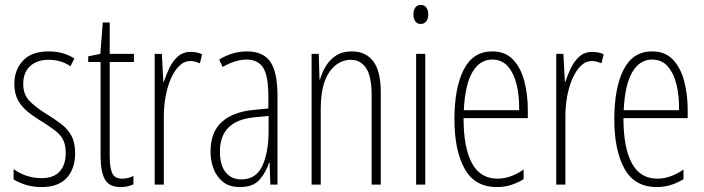

<svg xmlns="http://www.w3.org/2000/svg" viewBox="-20 -747 2848 777"><path d="M284 -127Q284 -64 250 -27Q216 10 149 10Q112 10 83 0.5Q54 -9 35 -21V-63Q57 -46 86.5 -36Q116 -26 148 -26Q197 -26 221.5 -53Q246 -80 246 -128Q246 -160 235.5 -181Q225 -202 204.5 -217.5Q184 -233 155 -252Q121 -272 94.5 -293Q68 -314 53 -341Q38 -368 38 -408Q38 -463 72.5 -501Q107 -539 177 -539Q237 -539 281 -510L265 -479Q228 -505 176 -505Q130 -505 102 -479.5Q74 -454 74 -407Q74 -366 97.5 -340.5Q121 -315 169 -285Q202 -265 228 -245Q254 -225 269 -197.5Q284 -170 284 -127Z M474 -24Q487 -24 499 -27Q511 -30 520 -35V-1Q509 4 496.5 7Q484 10 468 10Q421 10 404 -22Q387 -54 387 -116V-496H337V-519L386 -529L396 -656H424V-529H522V-496H424V-115Q424 -69 434 -46.5Q444 -24 474 -24Z M752 -537Q762 -537 774.5 -535Q787 -533 798 -527L789 -491Q782 -494 772 -497Q762 -500 751 -500Q725 -500 705 -480Q685 -460 671 -427.5Q657 -395 650 -355.5Q643 -316 643 -278V0H606V-529H635L641 -416H643Q652 -444 665.5 -472Q679 -500 700 -518.5Q721 -537 752 -537Z M979 -539Q1045 -539 1074 -497Q1103 -455 1103 -359V0H1074L1071 -89H1069Q1057 -51 1031 -20.5Q1005 10 951 10Q909 10 883 -10.5Q857 -31 844.5 -63.5Q832 -96 832 -133Q832 -212 877 -253Q922 -294 1005 -302L1066 -308V-356Q1066 -440 1045 -473Q1024 -506 977 -506Q958 -506 933.5 -499Q909 -492 881 -476L867 -506Q921 -539 979 -539ZM1007 -272Q870 -258 870 -134Q870 -79 893 -50Q916 -21 957 -21Q1016 -21 1041.5 -75.5Q1067 -130 1067 -218V-278Z M1404 -539Q1460 -539 1490.5 -499Q1521 -459 1521 -373V0H1484V-362Q1484 -438 1461.5 -471.5Q1439 -505 1400 -505Q1348 -505 1313 -455.5Q1278 -406 1278 -305V0H1241V-529H1270L1273 -425H1275Q1283 -454 1299 -480Q1315 -506 1340.5 -522.5Q1366 -539 1404 -539Z M1683 -727Q1699 -727 1706 -715.5Q1713 -704 1713 -689Q1713 -671 1705 -660.5Q1697 -650 1682 -650Q1668 -650 1660.5 -661Q1653 -672 1653 -688Q1653 -704 1660 -715.5Q1667 -727 1683 -727ZM1701 -529V0H1664V-529Z M1972 -539Q2025 -539 2056.5 -505.5Q2088 -472 2102 -418Q2116 -364 2116 -303V-269H1856Q1856 -149 1890 -86.5Q1924 -24 1993 -24Q2046 -24 2099 -61V-22Q2077 -8 2049.5 1Q2022 10 1991 10Q1901 10 1860 -64.5Q1819 -139 1819 -264Q1819 -391 1856.5 -465Q1894 -539 1972 -539ZM1972 -506Q1922 -506 1892 -455.5Q1862 -405 1857 -301H2081Q2082 -357 2071 -403.5Q2060 -450 2035.5 -478Q2011 -506 1972 -506Z M2377 -537Q2387 -537 2399.5 -535Q2412 -533 2423 -527L2414 -491Q2407 -494 2397 -497Q2387 -500 2376 -500Q2350 -500 2330 -480Q2310 -460 2296 -427.5Q2282 -395 2275 -355.5Q2268 -316 2268 -278V0H2231V-529H2260L2266 -416H2268Q2277 -444 2290.5 -472Q2304 -500 2325 -518.5Q2346 -537 2377 -537Z M2619 -539Q2672 -539 2703.5 -505.5Q2735 -472 2749 -418Q2763 -364 2763 -303V-269H2503Q2503 -149 2537 -86.5Q2571 -24 2640 -24Q2693 -24 2746 -61V-22Q2724 -8 2696.5 1Q2669 10 2638 10Q2548 10 2507 -64.5Q2466 -139 2466 -264Q2466 -391 2503.5 -465Q2541 -539 2619 -539ZM2619 -506Q2569 -506 2539 -455.5Q2509 -405 2504 -301H2728Q2729 -357 2718 -403.5Q2707 -450 2682.5 -478Q2658 -506 2619 -506Z"/></svg>

Font: Noto Sans Gujarati UI ExtraCondensed ExtraLight
Style: Regular
Weight: 200
Width: 2
Designer: Jelle Bosma - Monotype Design Team, Universal Thirst
Foundry: Monotype Imaging Inc.
Version: Version 2.106; ttfautohint (v1.8.4.7-5d5b)